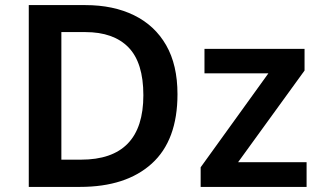

<svg xmlns="http://www.w3.org/2000/svg" viewBox="-20 -734 1257 754"><path d="M677 -364Q677 -183 576 -91.5Q475 0 294 0H93V-714H315Q425 -714 506.5 -674Q588 -634 632.5 -556.5Q677 -479 677 -364ZM543 -360Q543 -488 484.5 -548Q426 -608 315 -608H221V-107H298Q543 -107 543 -360ZM1184 0H768V-77L1034 -446H783V-542H1176V-457L915 -97H1184Z"/></svg>

Font: Noto Sans SemiBold
Style: Regular
Weight: 600
Designer: Monotype Design Team
Foundry: Monotype Imaging Inc.
Version: Version 2.007